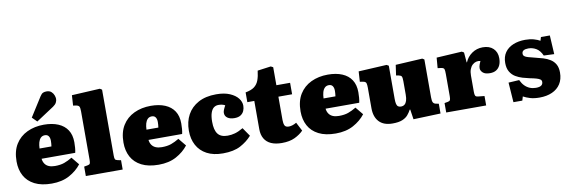

<svg xmlns="http://www.w3.org/2000/svg" viewBox="-58 -1290 5229 1765"><g transform="rotate(-10 2557.0 -407.5)"><path d="M312 14Q216 14 152.5 -18.5Q89 -51 58 -108.5Q27 -166 27 -242Q27 -338 66.5 -402Q106 -466 175.5 -499Q245 -532 332 -532Q409 -532 465 -508.5Q521 -485 551 -439Q581 -393 581 -324Q581 -299 579 -273.5Q577 -248 572 -227H258Q261 -199 275 -179Q289 -159 312.5 -149.5Q336 -140 368 -140Q420 -140 456 -153Q492 -166 530 -189L589 -117Q546 -61 477 -23.5Q408 14 312 14ZM256 -323H367Q369 -338 370 -350.5Q371 -363 371 -375Q371 -403 359.5 -419Q348 -435 325 -435Q301 -435 286 -420Q271 -405 264 -380Q257 -355 256 -323ZM279 -571 235 -615 349 -795Q363 -817 377 -823Q391 -829 409 -829Q438 -829 454.5 -814Q471 -799 478 -779.5Q485 -760 485 -746Q485 -729 476 -712Q467 -695 445 -680Z M631 0V-88L664 -94Q681 -97 686 -105.5Q691 -114 691 -141V-593Q691 -626 684.5 -638Q678 -650 655 -654L628 -658L634 -754L897 -768L916 -756V-140Q916 -113 921.5 -105Q927 -97 945 -93L975 -87V0Z M1310 14Q1214 14 1150.5 -18.5Q1087 -51 1056 -108.5Q1025 -166 1025 -242Q1025 -338 1064.5 -402Q1104 -466 1173.5 -499Q1243 -532 1330 -532Q1407 -532 1463 -508.5Q1519 -485 1549 -439Q1579 -393 1579 -324Q1579 -299 1577 -273.5Q1575 -248 1570 -227H1256Q1259 -199 1273 -179Q1287 -159 1310.5 -149.5Q1334 -140 1366 -140Q1418 -140 1454 -153Q1490 -166 1528 -189L1587 -117Q1544 -61 1475 -23.5Q1406 14 1310 14ZM1254 -323H1365Q1367 -338 1368 -350.5Q1369 -363 1369 -375Q1369 -403 1357.5 -419Q1346 -435 1323 -435Q1299 -435 1284 -420Q1269 -405 1262 -380Q1255 -355 1254 -323Z M1910 14Q1821 14 1760 -18.5Q1699 -51 1667.5 -109.5Q1636 -168 1636 -245Q1636 -330 1671 -394Q1706 -458 1774 -495Q1842 -532 1941 -532Q2016 -532 2067 -510Q2118 -488 2143.5 -455Q2169 -422 2169 -386Q2169 -361 2159.5 -338.5Q2150 -316 2128.5 -301.5Q2107 -287 2069 -287Q2029 -287 2005 -304Q1981 -321 1981 -351Q1981 -362 1986.5 -377Q1992 -392 2006 -418Q1993 -425 1978 -428.5Q1963 -432 1945 -432Q1919 -432 1900.5 -417.5Q1882 -403 1871.5 -371Q1861 -339 1861 -289Q1861 -212 1889 -175.5Q1917 -139 1980 -139Q2015 -139 2049 -148.5Q2083 -158 2126 -183L2181 -103Q2138 -54 2074.5 -20Q2011 14 1910 14Z M2459 14Q2401 14 2360 -4Q2319 -22 2297.5 -58.5Q2276 -95 2276 -147V-411H2211V-502Q2265 -512 2293.5 -533.5Q2322 -555 2335.5 -591Q2349 -627 2355 -680L2480 -697L2501 -686V-518H2629V-411H2501V-193Q2501 -162 2509.5 -143Q2518 -124 2549 -124Q2566 -124 2585 -130.5Q2604 -137 2620 -147L2662 -66Q2630 -33 2581 -9.5Q2532 14 2459 14Z M2963 14Q2867 14 2803.5 -18.5Q2740 -51 2709 -108.5Q2678 -166 2678 -242Q2678 -338 2717.5 -402Q2757 -466 2826.5 -499Q2896 -532 2983 -532Q3060 -532 3116 -508.5Q3172 -485 3202 -439Q3232 -393 3232 -324Q3232 -299 3230 -273.5Q3228 -248 3223 -227H2909Q2912 -199 2926 -179Q2940 -159 2963.5 -149.5Q2987 -140 3019 -140Q3071 -140 3107 -153Q3143 -166 3181 -189L3240 -117Q3197 -61 3128 -23.5Q3059 14 2963 14ZM2907 -323H3018Q3020 -338 3021 -350.5Q3022 -363 3022 -375Q3022 -403 3010.5 -419Q2999 -435 2976 -435Q2952 -435 2937 -420Q2922 -405 2915 -380Q2908 -355 2907 -323Z M3493 14Q3410 14 3367.5 -31.5Q3325 -77 3325 -158V-350Q3325 -377 3320.5 -392Q3316 -407 3292 -411L3262 -416L3268 -512L3531 -526L3550 -515V-205Q3550 -175 3554.5 -157.5Q3559 -140 3569.5 -133Q3580 -126 3595 -126Q3616 -126 3629.5 -137Q3643 -148 3650 -170Q3657 -192 3657 -226V-351Q3657 -387 3650.5 -397Q3644 -407 3624 -411L3600 -415L3614 -512L3864 -526L3882 -515V-161Q3882 -128 3889 -114.5Q3896 -101 3913 -97L3942 -91V0L3688 9L3674 -84H3669Q3656 -59 3637 -36.5Q3618 -14 3584 0Q3550 14 3493 14Z M3995 0V-88L4028 -94Q4044 -97 4048.5 -107Q4053 -117 4053 -143V-349Q4053 -381 4049 -394Q4045 -407 4021 -411L3988 -415L3996 -512L4233 -526L4252 -515L4260 -421H4263Q4283 -470 4327.5 -501Q4372 -532 4429 -532Q4491 -532 4526.5 -498Q4562 -464 4562 -408Q4562 -369 4549.5 -342Q4537 -315 4513.5 -300.5Q4490 -286 4455 -286Q4410 -286 4389 -305Q4368 -324 4368 -347Q4368 -356 4369.5 -364Q4371 -372 4375 -383Q4379 -394 4387 -412Q4367 -417 4347.5 -412Q4328 -407 4312 -392Q4296 -377 4287 -353Q4278 -329 4278 -296V-141Q4278 -117 4283.5 -106.5Q4289 -96 4309 -94L4368 -88V0Z M4620 14 4607 -171 4707 -177Q4723 -143 4744 -122Q4765 -101 4791 -90.5Q4817 -80 4847 -80Q4882 -80 4897.5 -91.5Q4913 -103 4913 -124Q4913 -139 4901.5 -147.5Q4890 -156 4866 -163Q4842 -170 4805 -177Q4776 -183 4742 -193Q4708 -203 4677.5 -221Q4647 -239 4627.5 -271.5Q4608 -304 4608 -354Q4608 -412 4635.5 -451.5Q4663 -491 4712.5 -511.5Q4762 -532 4825 -532Q4871 -532 4905.5 -522Q4940 -512 4963 -499L4973 -532H5056L5066 -356L4969 -360Q4947 -409 4913 -429Q4879 -449 4840 -449Q4811 -449 4795.5 -439.5Q4780 -430 4780 -410Q4780 -395 4791 -386Q4802 -377 4825.5 -370.5Q4849 -364 4885 -355Q4924 -346 4960.5 -335Q4997 -324 5026 -305.5Q5055 -287 5072 -257Q5089 -227 5089 -180Q5089 -118 5061 -74.5Q5033 -31 4982.5 -8.5Q4932 14 4865 14Q4814 14 4777.5 3Q4741 -8 4714 -23L4703 14Z"/></g></svg>

Font: Literata 18pt Black
Style: Regular
Weight: 900
Designer: Latin by Veronika Burian and Jose Scaglione. Greek by Irene Vlachou. Cyrillic by Vera Evstafieva.
Foundry: TypeTogether
Version: Version 3.103;gftools[0.9.29]